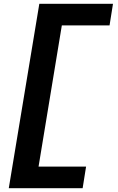

<svg xmlns="http://www.w3.org/2000/svg" viewBox="-20 -843 616 1006"><path d="M26 143H413L431 30H182L304 -710H554L572 -823H186Z"/></svg>

Font: Iosevka Sparkle Extrabold
Style: Italic
Weight: 800
Italic angle: -9°
Designer: Belleve Invis
Foundry: Belleve Invis
Version: Version 4.5.0; ttfautohint (v1.8.3)